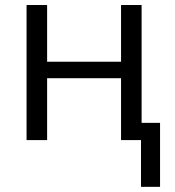

<svg xmlns="http://www.w3.org/2000/svg" viewBox="-20 -556 695 762"><path d="M539.6 0H460.4V-245.6H167V0H85.4V-536.1H167V-311H460.4V-536.1H542V-68.4H615.2V185.5H539.6Z"/></svg>

Font: Viking Open Sans
Style: Regular
Weight: 400
Foundry: Ascender Corporation
Version: Version 2.001